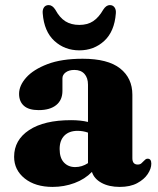

<svg xmlns="http://www.w3.org/2000/svg" viewBox="-20 -722 622 755"><path d="M35.5 -105.5Q35.5 -171.5 94.5 -210.5Q153.5 -249.5 259.5 -249.5Q297 -249.5 326 -242.5V-389Q326 -416 312 -431.5Q298 -447 272.5 -447Q251.5 -447 238.5 -437.5Q225.5 -428 225.5 -414V-364.5Q225.5 -328.5 201 -308.8Q176.5 -289 132 -289Q93 -289 74 -306Q55 -323 55 -353Q55 -385.5 83 -417Q111 -448.5 166.5 -469.8Q222 -491 305 -491Q404 -491 452.2 -453Q500.5 -415 500.5 -349.5V-100Q500.5 -75 521.5 -75Q531 -75 536.2 -80Q541.5 -85 546 -89.5Q549 -93 552.5 -95.5Q556 -98 560.5 -98Q575 -98 575 -78.5Q575 -59 561 -37.8Q547 -16.5 519.5 -1.8Q492 13 451 13Q408.5 13 379.2 -3Q350 -19 341.5 -46Q314 -17.5 273 -2.2Q232 13 187 13Q119 13 77.2 -20.2Q35.5 -53.5 35.5 -105.5ZM214.5 -136Q214.5 -101 231.5 -83Q248.5 -65 275.5 -65Q302.5 -65 326 -80.5V-200.5Q306.5 -207.5 285 -207.5Q252 -207.5 233.2 -188.8Q214.5 -170 214.5 -136ZM292 -624Q324.5 -624 346.5 -638.8Q368.5 -653.5 386 -684Q397.5 -702 412 -702Q424 -702 430.5 -692.8Q437 -683.5 435.5 -669Q430 -598 389.8 -561Q349.5 -524 292 -524Q234.5 -524 194 -561Q153.5 -598 148 -669Q146.5 -683.5 152.8 -692.8Q159 -702 171.5 -702Q186 -702 197.5 -684Q214.5 -652.5 237.2 -638.2Q260 -624 292 -624Z"/></svg>

Font: Fraunces 9pt
Style: Bold
Weight: 700
Version: Version 1.000;[b76b70a41]